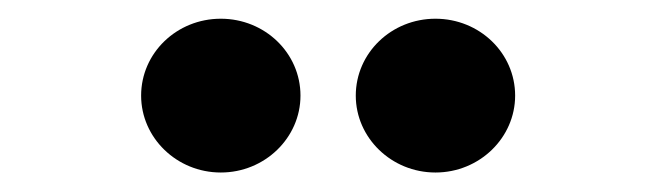

<svg xmlns="http://www.w3.org/2000/svg" viewBox="-20 -791 684 200"><path d="M433.6 -611.3C479.5 -611.3 516.6 -647.5 516.6 -691.4C516.6 -735.8 479.5 -771.5 433.6 -771.5C387.7 -771.5 350.6 -735.8 350.6 -691.4C350.6 -647.5 387.7 -611.3 433.6 -611.3ZM210 -611.3C255.9 -611.3 293 -647.5 293 -691.4C293 -735.8 255.9 -771.5 210 -771.5C164.1 -771.5 127 -735.8 127 -691.4C127 -647.5 164.1 -611.3 210 -611.3Z"/></svg>

Font: Raveo ExtraBold
Style: Regular
Weight: 800
Designer: Jakub Foglar, Rasmus Andersson (Inter)
Foundry: Jakubfoglar.com
Version: Version 1.100;Glyphs 3.2.3 (3260)